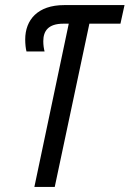

<svg xmlns="http://www.w3.org/2000/svg" viewBox="-20 -734 509 754"><path d="M115 0H195L331 -641H453L469 -714H232C128 -714 79 -656 79 -579C79 -561 81 -543 84 -532H155C152 -544 150 -557 150 -572C150 -612 169 -641 229 -641H250Z"/></svg>

Font: Noto Sans ExtraCondensed
Style: Italic
Weight: 400
Width: 2
Italic angle: -12°
Designer: Monotype Design Team
Foundry: Monotype Imaging Inc.
Version: Version 2.013